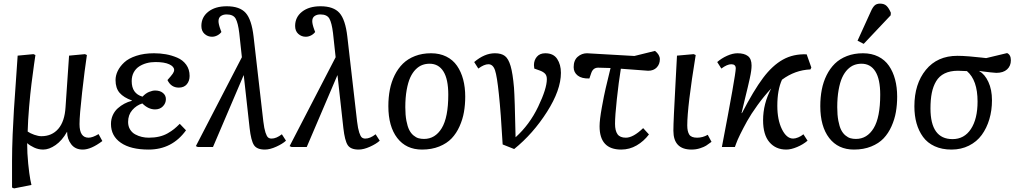

<svg xmlns="http://www.w3.org/2000/svg" viewBox="-20 -817 5642 1067"><path d="M439.9 14.2Q397.9 14.2 375.5 -15.6Q353 -45.4 353 -84H352.1Q325.2 -36.1 289.1 -11Q252.9 14.2 220.2 14.2Q193.4 14.2 169.4 2.9Q145.5 -8.3 131.8 -21H130.9Q130.9 34.2 136.7 92Q142.6 149.9 148.4 180.7L154.8 210.9L58.1 230L46.9 225.1V79.1Q46.9 11.2 50.3 -69.8Q53.7 -150.9 57.4 -207Q61 -263.2 68.1 -362.3Q75.2 -461.4 78.1 -507.8L166 -516.1L176.8 -511.2Q176.3 -509.3 168.9 -456.5Q161.6 -403.8 155 -351.6Q148.4 -299.3 141.8 -223.1Q135.3 -147 133.8 -85.9Q147.5 -76.2 170.2 -68.1Q192.9 -60.1 210 -60.1Q268.6 -60.1 304 -101.1Q339.4 -142.1 344.2 -221.2L363.8 -507.8L452.1 -516.1L462.9 -511.2Q450.7 -430.7 436.3 -303.2Q421.9 -175.8 421.9 -127Q421.9 -51.8 472.2 -51.8Q494.1 -51.8 527.8 -71.8L548.8 -33.2Q485.8 14.2 439.9 14.2Z M805.7 14.2Q706.1 14.2 651.4 -23.7Q596.7 -61.5 596.7 -127.9Q596.7 -154.8 606.9 -177.2Q617.2 -199.7 634.5 -215.1Q651.9 -230.5 671.1 -240.7Q690.4 -251 712.9 -256.8V-258.8Q667.5 -274.9 644.8 -301Q622.1 -327.1 622.1 -372.1Q622.1 -397 634 -422.1Q646 -447.3 670.2 -470Q694.3 -492.7 737.3 -506.8Q780.3 -521 835.9 -521Q870.1 -521 901.9 -515.4Q933.6 -509.8 964.8 -496.6Q996.1 -483.4 1014.9 -457.3Q1033.7 -431.2 1033.7 -395Q1033.7 -367.2 1018.1 -348.6Q1002.4 -330.1 973.6 -330.1Q930.7 -330.1 910.6 -372.1Q932.6 -396.5 940.2 -407.7Q947.8 -418.9 947.8 -428.2Q947.8 -446.8 920.9 -459.5Q894 -472.2 843.8 -472.2Q817.9 -472.2 795.2 -466.1Q772.5 -460 753.4 -447.8Q734.4 -435.5 723.1 -414.6Q711.9 -393.6 711.9 -366.2Q711.9 -296.9 772 -279.8Q789.1 -298.3 808.3 -306.2Q827.6 -314 841.8 -314Q869.1 -314 885.5 -300.5Q901.9 -287.1 901.9 -266.1Q901.9 -243.2 885.3 -226.1Q868.7 -209 841.8 -209Q804.2 -209 771 -242.2Q738.3 -231.9 715.1 -205.3Q691.9 -178.7 691.9 -139.2Q691.9 -115.2 702.9 -97.4Q713.9 -79.6 731.7 -70.1Q749.5 -60.5 768.3 -56.2Q787.1 -51.8 806.6 -51.8Q837.9 -51.8 864.3 -57.9Q890.6 -64 911.9 -76.2Q933.1 -88.4 947.3 -99.9Q961.4 -111.3 979 -128.9L1013.7 -92.8Q936.5 14.2 805.7 14.2Z M1309.6 -633.8Q1302.7 -689.9 1289.6 -713.4Q1276.4 -736.8 1239.3 -736.8Q1220.2 -736.8 1207.3 -727.8Q1194.3 -718.8 1194.3 -699.2Q1194.3 -682.6 1205.6 -651.9L1210.4 -639.2Q1201.7 -627.4 1187.5 -620.1Q1173.3 -612.8 1158.2 -612.8Q1134.3 -612.8 1116.7 -628.7Q1099.1 -644.5 1099.1 -672.9Q1099.1 -721.7 1137.7 -752Q1176.3 -782.2 1240.2 -782.2Q1312.5 -782.2 1345.5 -745.1Q1378.4 -708 1389.2 -613.8L1443.4 -142.1Q1448.2 -102.1 1455.3 -80.6Q1462.4 -59.1 1470 -53Q1477.5 -46.9 1489.3 -46.9Q1515.6 -46.9 1546.4 -70.8L1569.3 -35.2Q1550.3 -17.6 1515.1 -1.7Q1480 14.2 1452.1 14.2Q1407.2 14.2 1391.1 -11Q1375 -36.1 1367.2 -105L1334.5 -399.9L1330.6 -391.1L1163.6 0H1079.6L1068.4 -4.9L1324.2 -499Z M1830.6 -633.8Q1823.7 -689.9 1810.5 -713.4Q1797.4 -736.8 1760.3 -736.8Q1741.2 -736.8 1728.3 -727.8Q1715.3 -718.8 1715.3 -699.2Q1715.3 -682.6 1726.6 -651.9L1731.4 -639.2Q1722.7 -627.4 1708.5 -620.1Q1694.3 -612.8 1679.2 -612.8Q1655.3 -612.8 1637.7 -628.7Q1620.1 -644.5 1620.1 -672.9Q1620.1 -721.7 1658.7 -752Q1697.3 -782.2 1761.2 -782.2Q1833.5 -782.2 1866.5 -745.1Q1899.4 -708 1910.2 -613.8L1964.4 -142.1Q1969.2 -102.1 1976.3 -80.6Q1983.4 -59.1 1991 -53Q1998.5 -46.9 2010.3 -46.9Q2036.6 -46.9 2067.4 -70.8L2090.3 -35.2Q2071.3 -17.6 2036.1 -1.7Q2001 14.2 1973.1 14.2Q1928.2 14.2 1912.1 -11Q1896 -36.1 1888.2 -105L1855.5 -399.9L1851.6 -391.1L1684.6 0H1600.6L1589.4 -4.9L1845.2 -499Z M2138.2 -227.1Q2138.2 -275.9 2146.5 -318.8Q2154.8 -361.8 2173.3 -399.2Q2191.9 -436.5 2219.2 -463.4Q2246.6 -490.2 2286.4 -505.6Q2326.2 -521 2375.5 -521Q2423.3 -521 2460.2 -502.7Q2497.1 -484.4 2519.8 -451.4Q2542.5 -418.5 2554 -375.2Q2565.4 -332 2565.4 -279.8Q2565.4 -234.9 2558.3 -194.3Q2551.3 -153.8 2533.9 -115Q2516.6 -76.2 2490 -48.1Q2463.4 -20 2421.1 -2.9Q2378.9 14.2 2325.2 14.2Q2237.3 14.2 2187.7 -50Q2138.2 -114.3 2138.2 -227.1ZM2336.4 -44.9Q2398.4 -44.9 2434.8 -104.7Q2471.2 -164.6 2471.2 -291Q2471.2 -377 2444.3 -419.9Q2417.5 -462.9 2367.2 -462.9Q2345.7 -462.9 2326.7 -455.8Q2307.6 -448.7 2290 -431.2Q2272.5 -413.6 2260 -386.5Q2247.6 -359.4 2240 -317.1Q2232.4 -274.9 2232.4 -221.2Q2232.4 -178.2 2238.5 -146Q2244.6 -113.8 2254.2 -95Q2263.7 -76.2 2277.8 -64.5Q2292 -52.7 2305.9 -48.8Q2319.8 -44.9 2336.4 -44.9Z M2773.4 -14.2Q2763.2 -194.3 2752.4 -293.9Q2742.2 -393.1 2731 -426.5Q2719.7 -460 2694.3 -460Q2670.4 -460 2638.2 -436L2615.2 -472.2Q2672.4 -521 2730.5 -521Q2766.1 -521 2785.9 -505.9Q2805.7 -490.7 2817.6 -450Q2829.6 -409.2 2836.4 -330.1Q2840.8 -273.9 2845.2 -54.2Q2922.9 -124 2970.9 -224.4Q3019 -324.7 3019 -377Q3019 -397 3009 -407.5Q2999 -418 2980.5 -424.8L2949.2 -436Q2947.3 -449.7 2947.3 -455.1Q2947.3 -482.4 2963.6 -501.7Q2980 -521 3010.3 -521Q3055.7 -521 3076.4 -489.5Q3097.2 -458 3097.2 -412.1Q3097.2 -316.9 3019.8 -195.3Q2942.4 -73.7 2837.4 11.2Z M3397.9 -128.9Q3397.9 -90.8 3411.6 -71.3Q3425.3 -51.8 3458 -51.8Q3499 -51.8 3554.2 -105L3586.4 -69.8Q3558.1 -32.2 3518.3 -9Q3478.5 14.2 3432.1 14.2Q3312 14.2 3312 -115.2Q3312 -150.9 3324.5 -219.7Q3336.9 -288.6 3345.9 -326.4Q3355 -364.3 3373 -439Q3323.2 -440.9 3304.2 -440.9Q3276.4 -440.9 3266.1 -412.1L3255.4 -380.9Q3213.4 -379.4 3190.7 -397Q3168 -414.6 3168 -443.8Q3168 -481.9 3190.4 -501.5Q3212.9 -521 3242.2 -521L3505.4 -505.9L3620.1 -534.2Q3647 -512.7 3647 -487.8Q3647 -460.4 3629.6 -442.1Q3612.3 -423.8 3582 -423.8Q3580.1 -423.8 3430.2 -435.1Q3418 -359.4 3408 -266.1Q3397.9 -172.9 3397.9 -128.9Z M3835 -516.1 3846.2 -511.2Q3799.3 -223.6 3799.3 -120.1Q3799.3 -86.9 3810.3 -69.3Q3821.3 -51.8 3854 -51.8Q3885.3 -51.8 3913.1 -67.9L3934.1 -28.8Q3915 -14.6 3904.1 -7.6Q3893.1 -0.5 3870.8 6.8Q3848.6 14.2 3823.2 14.2Q3722.2 14.2 3722.2 -90.8Q3722.2 -119.1 3725.3 -185.5Q3728.5 -252 3734.6 -365.7Q3740.7 -479.5 3742.2 -507.8Z M4488.8 -441.9 4483.9 -431.2Q4397.9 -427.7 4325.7 -374Q4299.8 -317.4 4299.8 -229Q4299.8 -150.9 4325.4 -98.9Q4351.1 -46.9 4387.7 -46.9Q4399.9 -46.9 4416 -53.5Q4432.1 -60.1 4444.8 -70.8L4467.8 -35.2Q4443.4 -14.2 4409.7 0Q4376 14.2 4349.6 14.2Q4291 14.2 4255.9 -26.9Q4220.7 -67.9 4220.7 -148.9Q4220.7 -240.2 4265.6 -325.2Q4225.1 -281.7 4189.5 -232.4Q4153.8 -183.1 4131.8 -143.6Q4109.9 -104 4093.5 -70.6Q4077.1 -37.1 4070.8 -18.6L4064 0H3991.7Q4068.8 -402.3 4068.8 -437Q4068.8 -460 4043.9 -460Q4021 -460 3988.8 -436L3965.8 -472.2Q3989.7 -493.2 4020.8 -507.1Q4051.8 -521 4078.6 -521Q4116.2 -521 4136.5 -505.4Q4156.7 -489.7 4156.7 -453.1Q4156.7 -439.9 4154.5 -423.3Q4152.3 -406.7 4146.7 -380.9Q4141.1 -355 4135.7 -332.8Q4130.4 -310.5 4119.6 -266.4Q4108.9 -222.2 4101.1 -189L4103 -188Q4168.5 -314.5 4220.5 -383.8Q4272.5 -453.1 4330.6 -485.6Q4388.7 -518.1 4462.9 -515.1Z M4819.8 -753.9Q4829.6 -776.4 4840.6 -786.6Q4851.6 -796.9 4870.6 -796.9Q4894 -796.9 4907 -784.2Q4919.9 -771.5 4930.7 -746.1L4929.7 -731.9L4779.8 -573.2L4745.6 -590.8ZM4538.6 -227.1Q4538.6 -275.9 4546.9 -318.8Q4555.2 -361.8 4573.7 -399.2Q4592.3 -436.5 4619.6 -463.4Q4647 -490.2 4686.8 -505.6Q4726.6 -521 4775.9 -521Q4823.7 -521 4860.6 -502.7Q4897.5 -484.4 4920.2 -451.4Q4942.9 -418.5 4954.3 -375.2Q4965.8 -332 4965.8 -279.8Q4965.8 -234.9 4958.7 -194.3Q4951.7 -153.8 4934.3 -115Q4917 -76.2 4890.4 -48.1Q4863.8 -20 4821.5 -2.9Q4779.3 14.2 4725.6 14.2Q4637.7 14.2 4588.1 -50Q4538.6 -114.3 4538.6 -227.1ZM4736.8 -44.9Q4798.8 -44.9 4835.2 -104.7Q4871.6 -164.6 4871.6 -291Q4871.6 -377 4844.7 -419.9Q4817.9 -462.9 4767.6 -462.9Q4746.1 -462.9 4727.1 -455.8Q4708 -448.7 4690.4 -431.2Q4672.9 -413.6 4660.4 -386.5Q4647.9 -359.4 4640.4 -317.1Q4632.8 -274.9 4632.8 -221.2Q4632.8 -178.2 4638.9 -146Q4645 -113.8 4654.5 -95Q4664.1 -76.2 4678.2 -64.5Q4692.4 -52.7 4706.3 -48.8Q4720.2 -44.9 4736.8 -44.9Z M5576.7 -522Q5597.7 -512.7 5597.7 -481.9Q5597.7 -450.7 5576.7 -431.4Q5555.7 -412.1 5516.6 -412.1Q5508.8 -412.1 5485.4 -414.8Q5461.9 -417.5 5442.4 -419.9L5422.9 -422.9V-420.9Q5452.6 -404.8 5472.7 -361.8Q5492.7 -318.8 5492.7 -259.8Q5492.7 -203.1 5478 -154.1Q5463.4 -105 5435.8 -67.1Q5408.2 -29.3 5364.7 -7.6Q5321.3 14.2 5267.6 14.2Q5214.4 14.2 5174.1 -4.4Q5133.8 -22.9 5109.6 -56.2Q5085.4 -89.4 5073.5 -131.8Q5061.5 -174.3 5061.5 -226.1Q5061.5 -350.6 5125.2 -428.7Q5189 -506.8 5300.8 -506.8Q5326.7 -506.8 5366.5 -503.7Q5406.2 -500.5 5433.6 -497.1L5460.4 -494.1ZM5412.6 -252.9Q5412.6 -371.6 5353.5 -421.9Q5314.9 -423.8 5303.7 -423.8Q5260.3 -423.8 5229.7 -408.9Q5199.2 -394 5182.4 -365.5Q5165.5 -336.9 5158.2 -300.3Q5150.9 -263.7 5150.9 -214.8Q5150.9 -43.9 5273.4 -43.9Q5338.9 -43.9 5375.7 -100.1Q5412.6 -156.2 5412.6 -252.9Z"/></svg>

Font: Literata Book
Style: Italic
Weight: 400
Italic angle: -3°
Designer: Latin by Veronika Burian and Jose Scaglione. Greek by Irene Vlachou. Cyrillic by Vera Evstafieva
Foundry: TypeTogether
Version: Version 1.003;PS 001.003;hotconv 1.0.88;makeotf.lib2.5.64775